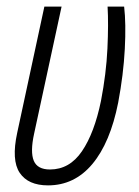

<svg xmlns="http://www.w3.org/2000/svg" viewBox="-20 -551 419 580"><path d="M125 9Q65 9 39.5 -29Q14 -67 32 -150L114 -531H166L83 -147Q71 -92 82 -65.5Q93 -39 131 -39Q190 -39 227.5 -94Q265 -149 285 -246Q301 -329 304.5 -404Q308 -479 305 -531H355Q361 -480 357 -403Q353 -326 337 -241Q313 -120 259 -55.5Q205 9 125 9Z"/></svg>

Font: Noto Sans ExtraCondensed Light
Style: Italic
Weight: 300
Width: 2
Italic angle: -12°
Designer: Monotype Design Team
Foundry: Monotype Imaging Inc.
Version: Version 2.013; ttfautohint (v1.8.4.7-5d5b)